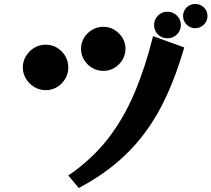

<svg xmlns="http://www.w3.org/2000/svg" viewBox="-20 -873 1065 967"><path d="M1025 -792Q1025 -767 1007 -749Q989 -731 963 -731Q938 -731 920 -749Q902 -767 902 -792Q902 -818 920 -835.5Q938 -853 963 -853Q989 -853 1007 -835.5Q1025 -818 1025 -792ZM891 -747Q891 -719 871 -699.5Q851 -680 823 -680Q795 -680 775.5 -699.5Q756 -719 756 -747Q756 -775 775.5 -794.5Q795 -814 823 -814Q851 -814 871 -794.5Q891 -775 891 -747ZM612 -627Q612 -597 596.5 -571.5Q581 -546 556 -531Q531 -516 500 -516Q470 -516 444.5 -531Q419 -546 403.5 -571.5Q388 -597 388 -627Q388 -658 403.5 -683Q419 -708 444.5 -723Q470 -738 500 -738Q531 -738 556 -723Q581 -708 596.5 -683Q612 -658 612 -627ZM324 11Q441 -69 521 -171Q601 -273 656 -402Q711 -531 751 -691L908 -634Q870 -503 822 -397Q774 -291 711 -206Q648 -121 566 -52Q484 17 377 74ZM324 -533Q324 -502 308.5 -476Q293 -450 267.5 -434.5Q242 -419 210 -419Q179 -419 153 -434.5Q127 -450 111 -476Q95 -502 95 -533Q95 -565 111 -591Q127 -617 153 -632.5Q179 -648 210 -648Q242 -648 267.5 -632.5Q293 -617 308.5 -591Q324 -565 324 -533Z"/></svg>

Font: RocknRoll One
Style: Regular
Weight: 400
Designer: Fontworks Inc.
Foundry: Fontworks Inc.
Version: Version 1.100